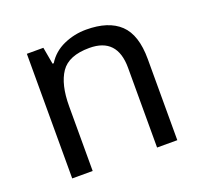

<svg xmlns="http://www.w3.org/2000/svg" viewBox="-100 -661 819 776"><g transform="rotate(-20 309.0 -273.0)"><path d="M343 -546Q439 -546 488 -499.5Q537 -453 537 -349V0H450V-343Q450 -472 330 -472Q241 -472 207 -422Q173 -372 173 -278V0H85V-536H156L169 -463H174Q200 -505 246 -525.5Q292 -546 343 -546Z"/></g></svg>

Font: Noto Sans Yi
Style: Regular
Weight: 400
Designer: Monotype Design Team
Foundry: Monotype Imaging Inc.
Version: Version 2.002; ttfautohint (v1.8.4.7-5d5b)